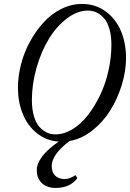

<svg xmlns="http://www.w3.org/2000/svg" viewBox="-20 -696 651 961"><path d="M258.8 244.6Q215.3 244.6 189.7 220.7Q164.1 196.8 164.1 156.2Q164.1 88.4 273.9 12.7Q210.9 8.3 163.8 -30Q116.7 -68.4 93.3 -127.4Q69.8 -186.5 69.8 -256.8Q69.8 -314 85.2 -374Q100.6 -434.1 129.9 -487.5Q159.2 -541 197.8 -583.5Q236.3 -626 286.6 -651.1Q336.9 -676.3 390.6 -676.3Q458 -676.3 509 -638.7Q560.1 -601.1 585.4 -540.5Q610.8 -480 610.8 -406.2Q610.8 -339.8 589.4 -270.3Q567.9 -200.7 531.2 -142.3Q494.6 -84 441.2 -42.2Q387.7 -0.5 328.1 9.8Q238.8 77.1 238.8 135.3Q238.8 166 256.1 183.1Q273.4 200.2 304.7 200.2Q328.1 200.2 357.9 180.7L367.2 195.8Q330.6 244.6 258.8 244.6ZM256.8 -23.4Q299.8 -23.4 342 -48.8Q384.3 -74.2 418.9 -118.4Q453.6 -162.6 480.7 -219Q507.8 -275.4 522.7 -341.3Q537.6 -407.2 537.6 -471.7Q537.6 -517.1 527.6 -551.5Q517.6 -585.9 500.2 -605.2Q482.9 -624.5 462.9 -633.8Q442.9 -643.1 420.4 -643.1Q367.2 -643.1 315.2 -603.8Q263.2 -564.5 224.9 -501.7Q186.5 -439 163.1 -357.4Q139.6 -275.9 139.6 -194.8Q139.6 -149.4 149.7 -115Q159.7 -80.6 177 -61.3Q194.3 -42 214.4 -32.7Q234.4 -23.4 256.8 -23.4Z"/></svg>

Font: Elstob 14pt
Style: Italic
Weight: 400
Italic angle: -20°
Designer: Peter S. Baker
Version: Version 1.015